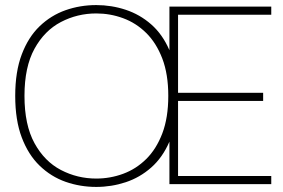

<svg xmlns="http://www.w3.org/2000/svg" viewBox="-20 -726 1115 757"><path d="M1049.5 -700V-668H682V-360H1017.5V-328H682V-32H1049.5V0H648V-167.5Q621 -105 576.2 -65.5Q531.5 -26 475.5 -7.5Q419.5 11 359.5 11Q296 11 238.5 -9.2Q181 -29.5 136.2 -72.8Q91.5 -116 65.8 -184Q40 -252 40 -348Q40 -443.5 65.8 -511.5Q91.5 -579.5 136.2 -622.5Q181 -665.5 238.5 -685.8Q296 -706 359.5 -706Q419.5 -706 475.5 -687.5Q531.5 -669 576.2 -629.8Q621 -590.5 648 -528V-700ZM359.5 -22Q414.5 -22 465.5 -40.8Q516.5 -59.5 556.5 -99Q596.5 -138.5 620 -200.2Q643.5 -262 643.5 -348Q643.5 -433.5 620 -495Q596.5 -556.5 556.5 -596Q516.5 -635.5 465.5 -654.2Q414.5 -673 359.5 -673Q285 -673 220.2 -639.2Q155.5 -605.5 116 -533.8Q76.5 -462 76.5 -348Q76.5 -233.5 116 -161.5Q155.5 -89.5 220.2 -55.8Q285 -22 359.5 -22Z"/></svg>

Font: Trispace SemiExpanded Thin
Style: Regular
Weight: 100
Width: 6
Designer: Tyler Finck
Foundry: Etcetera Type Company
Version: Version 1.210; ttfautohint (v1.8.3)